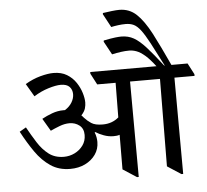

<svg xmlns="http://www.w3.org/2000/svg" viewBox="-62 -1031 1198 1112"><g transform="rotate(-5 536.5 -474.5)"><path d="M309 -71Q244 -71 195.5 -103.5Q147 -136 109 -190.5Q71 -245 36 -311L74 -333Q100 -286 127.5 -242.5Q155 -199 191 -171.5Q227 -144 279 -144Q312 -144 341.5 -158.5Q371 -173 390 -199Q409 -225 409 -260Q409 -297 384.5 -316Q360 -335 327 -335Q299 -335 269 -323.5Q239 -312 216 -301L173 -374Q200 -389 232.5 -401Q265 -413 299 -413H308Q335 -430 349 -453.5Q363 -477 363 -501Q363 -527 347 -544Q331 -561 296 -561Q268 -561 224 -547.5Q180 -534 139 -508L95 -583Q139 -609 183.5 -621Q228 -633 260 -633Q306 -633 338 -613.5Q370 -594 390 -564Q410 -534 419.5 -502.5Q429 -471 429 -447Q429 -431 424 -413Q419 -395 400 -374Q406 -369 413 -360Q430 -341 452.5 -326Q475 -311 519 -311Q574 -311 612 -344L614 -545H507L473 -610V-620H858Q826 -662 801 -684Q773 -708 751 -716Q729 -724 709 -724Q685 -724 660.5 -720.5Q636 -717 608 -711L566 -788L567 -795Q612 -804 634.5 -806.5Q657 -809 670 -809Q710 -809 742 -791Q774 -773 811.5 -731.5Q849 -690 903 -620H906Q864 -703 836.5 -754.5Q809 -806 788.5 -833Q768 -860 748 -869.5Q728 -879 701 -879Q680 -879 657.5 -876Q635 -873 617 -869L575 -947L576 -954Q602 -958 628.5 -961Q655 -964 672 -964Q730 -964 771.5 -925Q813 -886 854 -808Q893 -733 945 -620H1039L1073 -555V-545H956L958 15H948L868 -37L872 -545H698L700 10H690L610 -42L611 -243Q603 -240 594 -239Q585 -238 575 -238Q547 -238 519.5 -248Q492 -258 472 -271L468 -269Q474 -255 476.5 -240.5Q479 -226 479 -213Q479 -172 456.5 -140Q434 -108 396 -89.5Q358 -71 309 -71Z"/></g></svg>

Font: Tiro Devanagari Sanskrit
Style: Regular
Weight: 400
Designer: Devanagari: John Hudson & Fiona Ross. Latin: John Hudson.
Foundry: Tiro Typeworks Ltd.
Version: Version 1.52